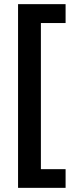

<svg xmlns="http://www.w3.org/2000/svg" viewBox="-20 -743 360 925"><path d="M296 162H67V-723H296V-632H177V72H296Z"/></svg>

Font: Noto Sans Georgian SemiCondensed SemiBold
Style: Regular
Weight: 600
Width: 4
Designer: Monotype Design Team, Akaki Razmadze
Foundry: Google LLC
Version: Version 2.005; ttfautohint (v1.8.4.7-5d5b)